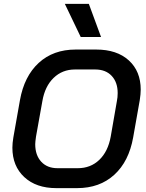

<svg xmlns="http://www.w3.org/2000/svg" viewBox="-20 -964 755 992"><path d="M44 -201Q44 -224 49 -254L83 -446Q105 -570 180 -639Q255 -708 371 -708H477Q584 -708 645.5 -652Q707 -596 707 -501Q707 -478 702 -446L668 -254Q646 -130 570.5 -61Q495 8 378 8H271Q167 8 105.5 -49Q44 -106 44 -201ZM382 -95Q448 -95 493 -138Q538 -181 552 -258L584 -442Q588 -461 588 -483Q588 -539 557 -572Q526 -605 472 -605H367Q302 -605 257 -561.5Q212 -518 199 -442L166 -258Q162 -230 162 -219Q162 -162 193 -128.5Q224 -95 277 -95ZM315 -944H439L502 -773H397Z"/></svg>

Font: Bai Jamjuree SemiBold
Style: Italic
Weight: 600
Italic angle: -10°
Version: Version 1.000; ttfautohint (v1.6)